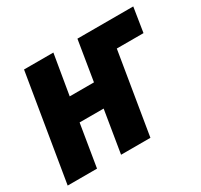

<svg xmlns="http://www.w3.org/2000/svg" viewBox="-126 -668 853 816"><g transform="rotate(-30 301.0 -260.0)"><path d="M-10 0 76 -520H220L187 -324H306L338 -520H612L593 -400H462L396 0H252L286 -207H168L134 0Z"/></g></svg>

Font: Iosevka SS04 Hv Ex Obl
Style: Regular
Weight: 900
Width: 7
Italic angle: -9°
Monospace: yes
Designer: Belleve Invis
Foundry: Belleve Invis
Version: Version 19.0.0; ttfautohint (v1.8.4)